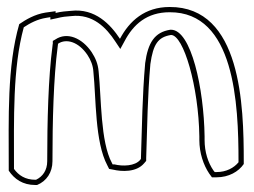

<svg xmlns="http://www.w3.org/2000/svg" viewBox="-20 -497 726 549"><path d="M5 -9C21 15 45 32 81 32H86C113 21 130 -4 130 -36C130 -149 133 -274 145 -364C145 -367 146 -369 146 -372C170 -388 205 -377 230 -340C240 -325 246 -309 247 -292C255 -216 251 -91 287 -24L292 -14L303 -12C328 -6 370 -4 392 -30L398 -37V-45C401 -135 402 -225 410 -314C418 -371 432 -391 469 -397C505 -397 548 -249 550 -107V-97C550 -59 562 -25 578 -1L586 10H599C634 10 662 -6 677 -28V-35C677 -195 670 -478 465 -477C394 -477 350 -437 323 -386C296 -427 252 -474 183 -466C170 -465 155 -464 139 -460V-465L110 -461C79 -456 54 -441 35 -428C0 -307 5 -160 5 -17ZM20 -14V-17C20 -158 16 -302 48 -419C66 -431 87 -442 112 -446L124 -448V-441L143 -445C158 -449 170 -450 184 -451C245 -458 284 -418 310 -378L324 -357L336 -379C361 -427 400 -462 465 -462C651 -463 662 -201 662 -35V-33C649 -17 627 -5 599 -5H594L590 -10C575 -32 565 -62 565 -97V-107C563 -243 527 -412 469 -412H468H467C422 -405 403 -375 395 -316V-315C387 -225 386 -135 383 -45V-43L381 -40C366 -22 331 -21 307 -27H306H302L300 -31C267 -92 270 -216 262 -293C260 -315 253 -331 242 -348C215 -388 172 -407 138 -384L131 -380V-372C131 -372 130 -368 130 -365C118 -274 115 -149 115 -36C115 -10 102 8 83 17H81C52 17 33 4 20 -14Z"/></svg>

Font: Snowfall
Style: BlkOl
Weight: 900
Designer: Jasper
Foundry: Cannot Into Space Fonts
Version: Version 0.9